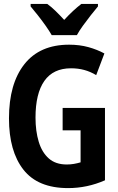

<svg xmlns="http://www.w3.org/2000/svg" viewBox="-20 -954 603 984"><path d="M329 10Q174 10 100 -84.5Q26 -179 26 -347Q26 -525 105 -625Q184 -725 334 -725Q388 -725 433 -712.5Q478 -700 515 -680L473 -569Q443 -587 411.5 -595.5Q380 -604 344 -604Q253 -604 207.5 -539.5Q162 -475 162 -351Q162 -282 178.5 -227.5Q195 -173 230 -142Q265 -111 322 -111Q341 -111 358.5 -114Q376 -117 393 -122V-286H301V-401H518V-30Q427 10 329 10ZM245 -774Q233 -795 214 -822Q195 -849 174 -875.5Q153 -902 137 -921V-934H222Q243 -919 264.5 -898Q286 -877 309 -852Q333 -878 354 -897.5Q375 -917 397 -934H482V-921Q466 -902 445.5 -876Q425 -850 405.5 -823Q386 -796 374 -774Z"/></svg>

Font: Noto Sans Mono SemiCondensed
Style: Bold
Weight: 700
Width: 4
Designer: Monotype Design Team
Foundry: Monotype Imaging Inc.
Version: Version 2.014